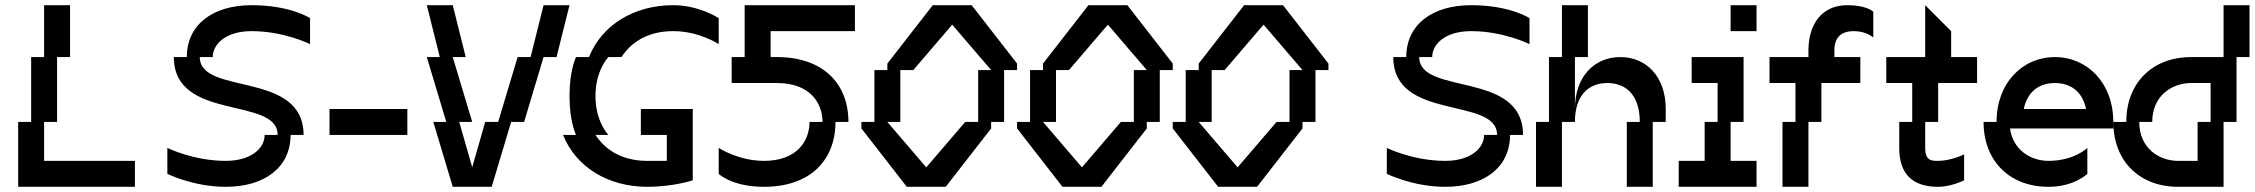

<svg xmlns="http://www.w3.org/2000/svg" viewBox="-20 -720 8690 740"><path d="M50 0H500V-100H150V-250H200V-500H250V-700H150V-500H100V-250H50Z M1050 -200H1000C1000 -150 950 -100 850 -100C725 -100 625 -150 625 -150V-50C625 -50 725 0 850 0C1000 0 1100 -75 1100 -200H1150C1150 -450 750 -350 750 -500H800C800 -550 850 -600 950 -600C1075 -600 1175 -550 1175 -550V-650C1175 -650 1100 -700 950 -700C800 -700 700 -625 700 -500H650C650 -250 1050 -350 1050 -200Z M1550 -300H1250V-200H1550Z M1675 -500H1625L1700 -250H1650L1725 0H1875L1950 -250H2000L2075 -500H2125L2175 -700H2075L2025 -500H1975L1900 -250H1850L1800 -75L1750 -250H1800L1725 -500H1775L1725 -700H1625Z M2250 -500H2200C2200 -500 2175 -450 2175 -350C2175 -250 2200 -200 2200 -200H2150C2200 -75 2325 0 2475 0C2575 0 2650 -25 2650 -25V-300H2450V-200H2550V-100H2475C2400 -100 2325 -125 2275 -200H2325C2325 -200 2275 -250 2275 -350C2275 -450 2325 -500 2325 -500H2375C2425 -575 2500 -600 2575 -600C2675 -600 2750 -550 2750 -550V-650C2750 -650 2675 -700 2575 -700C2425 -700 2300 -625 2250 -500Z M3100 -250H3200C3200 -100 3100 0 2925 0C2800 0 2750 -50 2750 -50V-150C2750 -150 2825 -100 2925 -100C3050 -100 3100 -175 3100 -250ZM2800 -400H2975C3100 -400 3150 -325 3150 -250H3250C3250 -400 3150 -500 2975 -500H2950V-600H3275V-700H2850V-500H2800Z M3800 -450H3750V-250H3700L3550 -75L3400 -250H3450V-450H3500L3650 -625ZM3300 -225 3475 0H3625L3800 -225V-250H3850V-450H3900V-475L3725 -700H3575L3400 -475V-450H3350V-250H3300Z M4400 -450H4350V-250H4300L4150 -75L4000 -250H4050V-450H4100L4250 -625ZM3900 -225 4075 0H4225L4400 -225V-250H4450V-450H4500V-475L4325 -700H4175L4000 -475V-450H3950V-250H3900Z M5000 -450H4950V-250H4900L4750 -75L4600 -250H4650V-450H4700L4850 -625ZM4500 -225 4675 0H4825L5000 -225V-250H5050V-450H5100V-475L4925 -700H4775L4600 -475V-450H4550V-250H4500Z M5750 -200H5700C5700 -150 5650 -100 5550 -100C5425 -100 5325 -150 5325 -150V-50C5325 -50 5425 0 5550 0C5700 0 5800 -75 5800 -200H5850C5850 -450 5450 -350 5450 -500H5500C5500 -550 5550 -600 5650 -600C5775 -600 5875 -550 5875 -550V-650C5875 -650 5800 -700 5650 -700C5500 -700 5400 -625 5400 -500H5350C5350 -250 5750 -350 5750 -200Z M6050 -300V-500H6100V-700H6000V-500H5950V-250H5900V0H6000V-250H6050C6050 -350 6100 -400 6175 -400C6250 -400 6300 -350 6300 -250H6250V0H6350V-250H6400V-300C6400 -425 6325 -500 6225 -500C6125 -500 6050 -425 6050 -300Z M6700 -500H6500V-400H6600V-250H6550V-100H6450V0H6750V-100H6650V-250H6700ZM6650 -600H6750V-700H6650Z M6950 -525V-500H6800V-400H6900V-250H6850V0H6950V-250H7000V-400H7150V-500H7050V-525C7050 -575 7075 -600 7125 -600C7175 -600 7200 -575 7200 -575V-675C7200 -675 7175 -700 7100 -700C7000 -700 6950 -625 6950 -525Z M7450 0C7500 0 7550 -25 7550 -25V-125C7550 -125 7500 -100 7450 -100C7425 -100 7400 -100 7400 -150V-250H7450V-400H7600V-500H7500V-600L7400 -700V-500H7250V-400H7350V-250H7300V-150C7300 -50 7350 0 7450 0Z M7675 -250H7625C7625 -100 7725 0 7875 0C7975 0 8025 -50 8025 -50V-150C8025 -150 7975 -100 7875 -100C7807 -100 7738 -142 7727 -225H8125V-250C8125 -400 8025 -500 7900 -500C7775 -500 7675 -400 7675 -250ZM7780 -300C7794 -367 7839 -400 7900 -400C7961 -400 8006 -367 8020 -300Z M8175 -250H8125C8125 -100 8225 0 8375 0H8550V-250H8600V-500H8650V-700H8550V-500H8500H8425C8275 -500 8175 -400 8175 -250ZM8225 -250H8275C8275 -350 8350 -400 8425 -400H8500V-250H8450V-100H8375C8300 -100 8225 -150 8225 -250Z"/></svg>

Font: LS-VG5000 Shifted
Style: Regular
Weight: 400
Designer: Justin Bihan, 2021
Foundry: Justin Bihan, 2021
Version: Version 1.000;Glyphs 3.1.2 (3151)